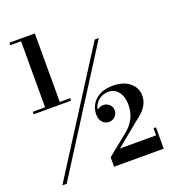

<svg xmlns="http://www.w3.org/2000/svg" viewBox="-160 -924 1019 1143"><g transform="rotate(-20 350.0 -352.5)"><path d="M37.5 100 515.5 -650H541.5L65 100ZM22 -356V-372H259V-356ZM365 101V41L493 -62Q531 -92 551.2 -130Q571.5 -168 571.5 -217Q571.5 -268.5 547.5 -299.2Q523.5 -330 485 -330Q459 -330 436.2 -317.5Q413.5 -305 399.8 -281.2Q386 -257.5 387 -223H372Q372 -239 390.2 -252.5Q408.5 -266 430.5 -266Q450 -266 466.8 -251.8Q483.5 -237.5 483.5 -214.5Q483.5 -190 467.2 -174.8Q451 -159.5 428 -159.5Q406 -159.5 389 -176.8Q372 -194 371.5 -223Q370 -280 410.2 -317.5Q450.5 -355 521 -355Q590 -355 628.8 -321.8Q667.5 -288.5 667.5 -241.5Q667.5 -216.5 659.8 -196.5Q652 -176.5 638.5 -160.2Q625 -144 608.8 -130.5Q592.5 -117 576 -104.5L435 11H664V-34H679.5V101ZM100 -360.5V-790H32V-806H193V-360.5Z"/></g></svg>

Font: Bodoni Moda SC 9pt
Style: Bold
Weight: 700
Designer: Owen Earl
Foundry: indestructible type
Version: Version 2.005